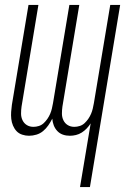

<svg xmlns="http://www.w3.org/2000/svg" viewBox="-20 -540 540 775"><path d="M303 215 346 -42Q339 -31 330 -21.5Q321 -12 310 -5Q299 2 286.5 5Q274 8 262 8Q247 8 234 3.5Q221 -1 211.5 -11Q202 -21 197 -34Q192 -47 191 -61Q184 -47 175 -34Q166 -21 154 -11Q142 -1 127 3.5Q112 8 97 8Q83 8 69.5 3.5Q56 -1 47 -10.5Q38 -20 32.5 -33Q27 -46 25.5 -60Q24 -74 25 -88.5Q26 -103 28 -117L95 -520H135L67 -110Q65 -96 65 -81.5Q65 -67 71 -54.5Q77 -42 88.5 -35Q100 -28 115 -28Q126 -28 137 -31.5Q148 -35 156.5 -43Q165 -51 171.5 -60.5Q178 -70 182.5 -80.5Q187 -91 189.5 -102Q192 -113 194 -124L260 -520H300L232 -110Q230 -96 230 -81.5Q230 -67 236 -54.5Q242 -42 253.5 -35Q265 -28 280 -28Q291 -28 302 -31.5Q313 -35 321.5 -43Q330 -51 336.5 -60.5Q343 -70 347.5 -80.5Q352 -91 354.5 -102Q357 -113 359 -124L425 -520H465L343 215Z"/></svg>

Font: Iosevka Term Curly XLt Obl
Style: Regular
Weight: 200
Italic angle: -9°
Designer: Belleve Invis
Foundry: Belleve Invis
Version: Version 32.3.0